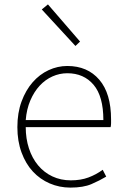

<svg xmlns="http://www.w3.org/2000/svg" viewBox="-20 -840 567 873"><path d="M300 13Q250 13 206 -6Q162 -25 129.5 -60Q97 -95 78 -146.5Q59 -198 59 -262Q59 -327 78 -378.5Q97 -430 128.5 -466Q160 -502 201 -521Q242 -540 286 -540Q378 -540 431.5 -477.5Q485 -415 485 -297Q485 -289 485 -280Q485 -271 483 -262H97Q97 -210 111.5 -165.5Q126 -121 153 -88.5Q180 -56 218 -38Q256 -20 302 -20Q347 -20 382 -33Q417 -46 447 -68L463 -37Q433 -19 396 -3Q359 13 300 13ZM450 -294Q450 -402 405.5 -454.5Q361 -507 286 -507Q251 -507 218.5 -492.5Q186 -478 160.5 -450.5Q135 -423 118 -383.5Q101 -344 97 -294ZM170 -797 198 -820 344 -651 323 -631Z"/></svg>

Font: Kinto Sans Thin
Style: Regular
Weight: 100
Designer: Authors: Ryoko NISHIZUKA  (kana & ideographs); Paul D. Hunt (Latin, Greek & Cyrillic); Wenlong ZHANG  (bopomofo); Sandol
Foundry: Adobe Systems Incorporated, ookami Inc.
Version: Version 0.001